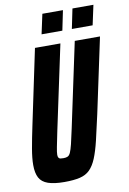

<svg xmlns="http://www.w3.org/2000/svg" viewBox="-94 -909 652 974"><g transform="rotate(-10 231.5 -422.0)"><path d="M158 8Q105 8 73.5 -3Q42 -14 29 -38.5Q16 -63 16 -104Q16 -139 24.5 -188Q33 -237 47 -303L128 -688H259L166 -251Q156 -202 150.5 -174.5Q145 -147 145 -134Q145 -124 148.5 -119Q152 -114 158 -113Q164 -112 174 -112Q187 -112 195.5 -116Q204 -120 210 -133.5Q216 -147 223 -175Q230 -203 240 -251L333 -688H463L381 -303Q364 -225 351 -171Q338 -117 323.5 -82Q309 -47 289 -27Q269 -7 237.5 0.5Q206 8 158 8ZM329 -750 350 -852H458L436 -750ZM173 -750 195 -852H301L280 -750Z"/></g></svg>

Font: Saira ExtraCondensed ExtraBold
Style: Italic
Weight: 800
Width: 2
Italic angle: -12°
Designer: Hector Gatti with collaboration of the Omnibus-Type team
Foundry: Omnibus-Type
Version: Version 1.101